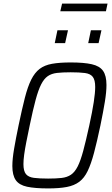

<svg xmlns="http://www.w3.org/2000/svg" viewBox="-20 -1045 628 1073"><path d="M249 8Q175 8 131 -1.5Q87 -11 68 -38.5Q49 -66 49 -117Q49 -156 58.5 -212Q68 -268 84 -345Q103 -436 119 -498.5Q135 -561 154.5 -600Q174 -639 201.5 -660Q229 -681 271 -688.5Q313 -696 375 -696Q449 -696 493 -686Q537 -676 556 -649Q575 -622 575 -570Q575 -531 566 -476Q557 -421 541 -343Q522 -253 505.5 -191Q489 -129 470 -89.5Q451 -50 423 -29Q395 -8 353 0Q311 8 249 8ZM249 -47Q293 -47 324 -50.5Q355 -54 376.5 -68.5Q398 -83 414 -114.5Q430 -146 445 -201.5Q460 -257 479 -344Q496 -422 504 -474.5Q512 -527 512 -559Q512 -598 498.5 -615.5Q485 -633 454.5 -637Q424 -641 375 -641Q330 -641 299 -637.5Q268 -634 247 -619.5Q226 -605 210 -573.5Q194 -542 179 -486.5Q164 -431 146 -344Q135 -292 127 -251Q119 -210 115 -180Q111 -150 111 -128Q111 -89 125 -72Q139 -55 169.5 -51Q200 -47 249 -47ZM473 -804 488 -876H547L531 -804ZM286 -804 301 -876H360L344 -804ZM317 -982 327 -1025H581L572 -982Z"/></svg>

Font: Saira SemiCondensed Light
Style: Italic
Weight: 300
Width: 4
Italic angle: -12°
Designer: Hector Gatti with collaboration of the Omnibus-Type team
Foundry: Omnibus-Type
Version: Version 1.101